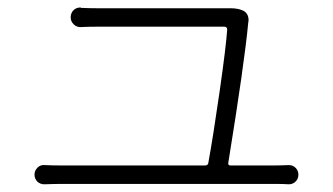

<svg xmlns="http://www.w3.org/2000/svg" viewBox="-20 -512 881 508"><path d="M584 -81.1Q583 -74.2 589.8 -74.2H703.1Q719.7 -74.2 744.1 -75.2Q754.9 -75.2 762.2 -67.9Q769.5 -60.5 769.5 -49.8Q769.5 -39.1 762.2 -31.7Q754.9 -24.4 744.1 -24.4Q730.5 -25.4 706.1 -25.4H144.5Q123 -25.4 97.7 -24.4Q97.7 -24.4 96.7 -24.4Q86.9 -24.4 79.1 -31.2Q71.3 -39.1 71.3 -49.8Q71.3 -60.5 79.1 -68.4Q86.9 -76.2 97.7 -75.2Q120.1 -74.2 144.5 -74.2H522.5Q530.3 -74.2 531.2 -81.1Q543.9 -150.4 561 -269.5Q578.1 -388.7 581.1 -433.6Q581.1 -441.4 573.2 -441.4H236.3Q215.8 -441.4 194.3 -440.4Q183.6 -439.5 175.3 -447.3Q167 -455.1 167 -466.3Q167 -477.5 174.8 -485.4Q182.6 -492.2 192.4 -492.2Q193.4 -492.2 194.3 -491.2Q215.8 -490.2 235.4 -490.2H567.4Q574.2 -490.2 580.1 -490.2Q585 -490.2 588.9 -490.2Q609.4 -490.2 622.1 -484.4Q637.7 -477.5 637.7 -458L636.7 -451.2Q627 -346.7 584 -81.1Z"/></svg>

Font: Gen Jyuu Gothic P Light
Style: Regular
Weight: 200
Designer: [Source Han Sans]
Ryoko NISHIZUKA  (kana & ideographs); Paul D. Hunt (Latin, Greek & Cyrillic); Wenlong ZHANG  (bopomofo
Version: Version 1.002.20150607